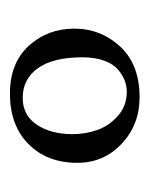

<svg xmlns="http://www.w3.org/2000/svg" viewBox="23 -629 303 389"><g transform="rotate(-90 174.5 -434.5)"><path d="M39.1 -429.2Q39.1 -490.7 77.1 -528.3Q115.2 -565.9 179.2 -565.9Q241.2 -565.9 276.1 -527.8Q311 -489.7 311 -435.1Q311 -381.8 274.7 -342.5Q238.3 -303.2 171.9 -303.2Q116.2 -303.2 77.6 -339.6Q39.1 -376 39.1 -429.2ZM170.9 -540Q135.3 -540 116.2 -511.2Q97.2 -482.4 97.2 -439Q97.2 -412.6 105.7 -388.7Q114.3 -364.7 134.5 -346.9Q154.8 -329.1 183.1 -329.1Q194.3 -329.1 205.6 -333.3Q216.8 -337.4 228 -346.9Q239.3 -356.4 246.1 -375Q252.9 -393.6 252.9 -418.9Q252.9 -478 231 -509Q209 -540 170.9 -540Z"/></g></svg>

Font: Linux Libertine G
Style: Regular
Weight: 400
Designer: Philipp H. Poll
Foundry: Philipp H. Poll
Version: Version 4.7.5